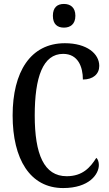

<svg xmlns="http://www.w3.org/2000/svg" viewBox="-20 -943 553 973"><path d="M304 -803C336 -803 362 -820 362 -863C362 -906 336 -923 304 -923C271 -923 248 -906 248 -863C248 -820 271 -803 304 -803ZM300 10C432 10 481 -60 481 -107C481 -122 476 -137 468 -143C438 -95 399 -50 318 -50C203 -50 156 -161 156 -358C156 -551 197 -670 300 -670C375 -670 400 -605 400 -540C452 -540 483 -568 483 -609C483 -671 420 -724 309 -724C134 -724 44 -578 44 -358C44 -137 132 10 300 10Z"/></svg>

Font: Noto Serif Sinhala ExtraCondensed Medium
Style: Regular
Weight: 500
Width: 2
Designer: Jelle Bosma - Monotype Design Team
Foundry: Monotype Imaging Inc.
Version: Version 2.007